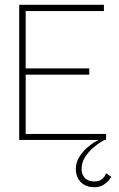

<svg xmlns="http://www.w3.org/2000/svg" viewBox="-20 -583 497 800"><path d="M60 0V-563H413V-537H87V-298H352V-272H87V-25H422V0ZM372 197Q348 197 331 187Q314 177 305 160Q296 143 296 122Q296 96 308 75Q320 54 338 37Q356 20 374.5 9Q393 -2 405 -8Q417 -14 417 -14V-1Q417 -1 402.5 7.5Q388 16 368.5 32.5Q349 49 334.5 71.5Q320 94 320 122Q320 144 333.5 158.5Q347 173 372 173Q393 173 403.5 164.5Q414 156 418 147.5Q422 139 422 139L444 154Q444 154 436.5 164.5Q429 175 413 186Q397 197 372 197Z"/></svg>

Font: Darker Grotesque Light
Style: Regular
Weight: 300
Designer: Gabriel Lam
Foundry: TypeRant
Version: Version 1.000;gftools[0.9.28]